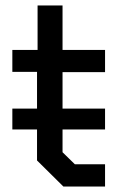

<svg xmlns="http://www.w3.org/2000/svg" viewBox="-20 -680 438 700"><path d="M208 -417V-284H363V-208H208V-125L253 -81H363V0H211L115 -95V-208H25V-284H115V-418H25V-498H117V-660H208V-498H363V-417Z"/></svg>

Font: Chakra Petch Medium
Style: Regular
Weight: 500
Designer: Katatrad Aksorn Co.,Ltd.
Foundry: Cadson Demak Co.,Ltd.
Version: Version 1.000; ttfautohint (v1.6)